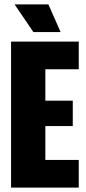

<svg xmlns="http://www.w3.org/2000/svg" viewBox="-20 -848 391 868"><path d="M30 0V-660H185V0ZM138 0V-125H336V0ZM138 -278V-393H309V-278ZM138 -535V-660H336V-535ZM131 -703 46 -828H199L254 -703Z"/></svg>

Font: Bricolage Grotesque 72pt Condensed ExtraBold
Style: Regular
Weight: 800
Width: 3
Designer: Mathieu Triay
Foundry: Atelier Triay
Version: Version 1.001;gftools[0.9.33.dev8+g029e19f]